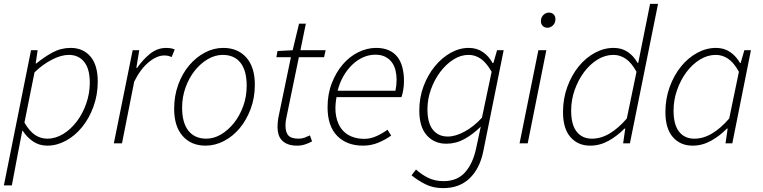

<svg xmlns="http://www.w3.org/2000/svg" viewBox="-23 -739 3934 990"><path d="M92 -65 71 43 38 217H-3L137 -480H171L161 -412H165Q203 -444 247 -468Q291 -492 341 -492Q405 -492 443 -448Q481 -404 481 -319Q481 -250 459 -189.5Q437 -129 400.5 -84Q364 -39 317 -13.5Q270 12 221 12Q179 12 147 -10Q115 -32 94 -65ZM332 -456Q292 -456 244 -431Q196 -406 155 -366L103 -107Q129 -62 158 -43Q187 -24 221 -24Q264 -24 303.5 -48.5Q343 -73 373.5 -113.5Q404 -154 422 -206Q440 -258 440 -312Q440 -384 411 -420Q382 -456 332 -456Z M564 0 661 -480H695L680 -389H684Q714 -432 751 -462Q788 -492 835 -492Q845 -492 855.5 -490.5Q866 -489 878 -484L862 -445Q855 -448 846.5 -450.5Q838 -453 824 -453Q786 -453 743.5 -418Q701 -383 669 -318L606 0Z M1037 12Q963 12 919 -37.5Q875 -87 875 -178Q875 -245 896 -302.5Q917 -360 952.5 -402Q988 -444 1033.5 -468Q1079 -492 1128 -492Q1203 -492 1247 -442.5Q1291 -393 1291 -302Q1291 -235 1269.5 -177.5Q1248 -120 1213 -78Q1178 -36 1132 -12Q1086 12 1037 12ZM1041 -24Q1080 -24 1117 -46Q1154 -68 1183.5 -105Q1213 -142 1231 -191.5Q1249 -241 1249 -297Q1249 -375 1217 -415.5Q1185 -456 1125 -456Q1086 -456 1048.5 -434Q1011 -412 981.5 -375Q952 -338 934 -288.5Q916 -239 916 -184Q916 -106 948.5 -65Q981 -24 1041 -24Z M1509 12Q1481 12 1461.5 4.5Q1442 -3 1430 -16Q1418 -29 1413 -46.5Q1408 -64 1408 -83Q1408 -97 1409 -107.5Q1410 -118 1412 -131L1477 -444H1402L1408 -476L1486 -480L1519 -617H1554L1526 -480H1656L1648 -444H1518L1453 -129Q1451 -120 1450 -111Q1449 -102 1449 -91Q1449 -58 1463.5 -41Q1478 -24 1517 -24Q1534 -24 1548.5 -29.5Q1563 -35 1575 -41L1586 -10Q1572 -2 1552 5Q1532 12 1509 12Z M1666 -186Q1666 -254 1688 -310.5Q1710 -367 1745 -407.5Q1780 -448 1825 -470Q1870 -492 1916 -492Q1955 -492 1982.5 -479.5Q2010 -467 2027 -444.5Q2044 -422 2052 -390.5Q2060 -359 2060 -322Q2060 -296 2056 -274Q2052 -252 2047 -238H1712Q1702 -181 1710 -140.5Q1718 -100 1738 -74Q1758 -48 1788.5 -35.5Q1819 -23 1855 -23Q1887 -23 1918 -37Q1949 -51 1975 -70L1994 -40Q1965 -19 1928 -3.5Q1891 12 1849 12Q1765 12 1715.5 -38.5Q1666 -89 1666 -186ZM1718 -271H2016Q2022 -299 2022 -328Q2022 -352 2016.5 -375.5Q2011 -399 1998 -417Q1985 -435 1964 -446Q1943 -457 1912 -457Q1880 -457 1849.5 -443.5Q1819 -430 1793 -405Q1767 -380 1747.5 -346Q1728 -312 1718 -271Z M2262 231Q2210 231 2170.5 211Q2131 191 2099 165L2122 135Q2149 160 2184 177.5Q2219 195 2264 195Q2335 195 2375.5 149Q2416 103 2432 26L2456 -86Q2415 -46 2371.5 -22Q2328 2 2278 2Q2216 2 2177.5 -41.5Q2139 -85 2139 -169Q2139 -236 2161 -294.5Q2183 -353 2219 -397Q2255 -441 2300.5 -466.5Q2346 -492 2394 -492Q2436 -492 2467 -470.5Q2498 -449 2517 -414H2521L2540 -480H2574L2469 41Q2451 130 2398.5 180.5Q2346 231 2262 231ZM2286 -35Q2326 -35 2373.5 -61Q2421 -87 2462 -132L2512 -369Q2485 -416 2456 -436Q2427 -456 2393 -456Q2352 -456 2314 -431.5Q2276 -407 2246.5 -367.5Q2217 -328 2199 -278Q2181 -228 2181 -176Q2181 -105 2209 -70Q2237 -35 2286 -35Z M2656 0 2753 -480H2794L2698 0ZM2799 -596Q2785 -596 2775.5 -605.5Q2766 -615 2766 -629Q2766 -649 2778.5 -661.5Q2791 -674 2808 -674Q2822 -674 2831.5 -665Q2841 -656 2841 -640Q2841 -621 2828.5 -608.5Q2816 -596 2799 -596Z M3268 -415 3287 -510 3329 -719H3370L3225 0H3190L3201 -76H3197Q3160 -38 3115 -13Q3070 12 3020 12Q2957 12 2918.5 -32Q2880 -76 2880 -161Q2880 -230 2902 -290.5Q2924 -351 2960.5 -396Q2997 -441 3044 -466.5Q3091 -492 3141 -492Q3183 -492 3214 -471Q3245 -450 3264 -415ZM3029 -24Q3076 -24 3121 -51Q3166 -78 3209 -128L3259 -369Q3233 -416 3203.5 -436Q3174 -456 3140 -456Q3097 -456 3057.5 -431.5Q3018 -407 2988 -366.5Q2958 -326 2940 -274.5Q2922 -223 2922 -169Q2922 -96 2950.5 -60Q2979 -24 3029 -24Z M3548 12Q3485 12 3446.5 -32Q3408 -76 3408 -161Q3408 -230 3430 -290.5Q3452 -351 3488.5 -396Q3525 -441 3572 -466.5Q3619 -492 3669 -492Q3711 -492 3742 -470.5Q3773 -449 3793 -414H3796L3815 -480H3849L3753 0H3718L3729 -76H3725Q3688 -38 3643 -13Q3598 12 3548 12ZM3557 -24Q3604 -24 3649 -51Q3694 -78 3737 -128L3787 -369Q3761 -416 3731.5 -436Q3702 -456 3668 -456Q3625 -456 3585.5 -431.5Q3546 -407 3516 -366.5Q3486 -326 3468 -274.5Q3450 -223 3450 -169Q3450 -96 3478.5 -60Q3507 -24 3557 -24Z"/></svg>

Font: TypoPRO Source Sans Pro
Style: Italic
Weight: 300
Italic angle: -11°
Designer: Paul D. Hunt
Foundry: Adobe Systems Incorporated
Version: Version 1.075;PS 2.000;hotconv 1.0.86;makeotf.lib2.5.63406